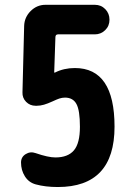

<svg xmlns="http://www.w3.org/2000/svg" viewBox="-20 -750 540 780"><path d="M284.2 -473.6Q445.3 -473.6 445.3 -235.4Q445.3 9.8 214.8 9.8Q164.1 9.8 125 -1Q96.7 -8.8 81.1 -33.7Q65.4 -58.6 65.4 -89.8Q65.4 -112.3 84.5 -124Q103.5 -135.7 125 -127.9Q175.8 -110.4 205.1 -110.4Q255.9 -110.4 280.3 -139.2Q304.7 -168 304.7 -234.9Q304.7 -301.8 290.5 -327.6Q276.4 -353.5 244.1 -353.5Q232.4 -353.5 220.7 -349.6Q211.9 -346.7 192.9 -337.9Q173.8 -329.1 158.7 -324.7Q143.6 -320.3 128.9 -320.3H125Q101.6 -320.3 85.9 -336.4Q70.3 -352.5 71.3 -375L78.1 -644.5Q79.1 -679.7 104.5 -705.1Q129.9 -730.5 165 -730.5H365.2Q390.6 -730.5 407.7 -712.9Q424.8 -695.3 424.8 -669.9Q424.8 -644.5 407.2 -627.4Q389.6 -610.4 365.2 -610.4H215.8Q205.1 -610.4 205.1 -598.6L200.2 -456.1Q200.2 -455.1 201.2 -455.1H203.1Q239.3 -473.6 284.2 -473.6Z"/></svg>

Font: Rounded-X Mgen+ 2m bold
Style: Bold
Weight: 700
Designer: [Source Han Sans]
Ryoko NISHIZUKA  (kana & ideographs); Paul D. Hunt (Latin, Greek & Cyrillic); Wenlong ZHANG  (bopomofo
Version: Version 1.059.20150602